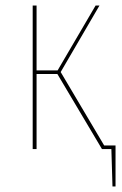

<svg xmlns="http://www.w3.org/2000/svg" viewBox="-20 -538 442 693"><path d="M397 -13V135H386L382 0H348L187 -271H112V0H98V-518H112V-284H188L325 -518H339L199 -278L356 -13Z"/></svg>

Font: Fira Sans Compressed Hair
Style: Regular
Weight: 100
Width: 1
Designer: bBox Type GmbH & Carrois Corporate GbR & Edenspiekermann AG
Foundry: bBox Type GmbH & Carrois Corporate GbR & Edenspiekermann AG
Version: Version 4.301